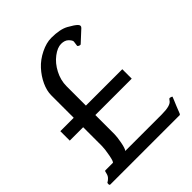

<svg xmlns="http://www.w3.org/2000/svg" viewBox="-221 -927 1055 1055"><g transform="rotate(-45 306.5 -399.5)"><path d="M428.2 -668.9 432.1 -697.3Q432.1 -707 417 -722.4Q401.9 -737.8 373.3 -737.8Q344.7 -737.8 310.1 -711.7Q275.4 -685.5 252.7 -641.8Q230 -598.1 230 -552.2V-401.4H512.7V-328.1H230V-179.7Q230 -158.7 222.7 -119.9Q215.3 -81.1 206.5 -72.3H491.2Q560.1 -72.3 574.2 -95.7Q581.1 -105.5 584 -105.7Q586.9 -106 594 -103.5Q601.1 -101.1 601.1 -99.4Q601.1 -97.7 594.2 -82L579.1 -45.9Q569.8 -23.4 566.4 -13.7Q563 -2.4 558.1 0H18.6Q12.2 0 12.2 -8.5Q12.2 -17.1 14.4 -18.8Q16.6 -20.5 20.5 -22.5Q24.4 -24.4 33.4 -33.2Q42.5 -42 46.1 -57.6Q49.8 -73.2 51 -73.7Q52.2 -74.2 56.6 -74.2H111.8Q119.1 -74.2 127.2 -116.9Q135.3 -159.7 135.3 -181.6V-328.1H31.2V-401.4H135.3V-576.2Q135.3 -611.3 153.3 -650.4Q171.4 -689.5 201.7 -722.7Q231.9 -755.9 276.1 -777.6Q320.3 -799.3 358.4 -799.3Q425.8 -799.3 462.9 -778.8Q500 -758.3 512.7 -745.1Q525.4 -731.9 513.7 -720.7L448.2 -660.2Q444.8 -657.2 436.5 -660.4Q428.2 -663.6 428.2 -668.9Z"/></g></svg>

Font: Della Respira
Style: Regular
Weight: 500
Version: Version 0.201